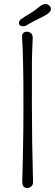

<svg xmlns="http://www.w3.org/2000/svg" viewBox="-20 -956 280 976"><path d="M147.9 -32.2Q148.4 -16.6 138.9 -8.3Q129.4 0 118.9 0Q108.4 0 100.3 -7.3Q92.3 -14.6 93.3 -40Q94.2 -65.4 95.2 -110.4Q96.2 -155.3 97.2 -206.1Q99.1 -306.6 99.1 -393.8Q99.1 -481 98.9 -529.5Q98.6 -578.1 97.7 -619.1Q96.2 -710 92.3 -764.2Q90.8 -779.8 97.9 -787.4Q105 -794.9 116.2 -794.9Q127.4 -794.9 137.2 -787.4Q147 -779.8 146.2 -761.7Q145.5 -743.7 144.8 -726.1Q144 -708.5 143.3 -688Q142.6 -667.5 142.3 -640.9Q142.1 -614.3 142.1 -426.8Q142.1 -239.3 147.9 -32.2ZM234.9 -922.9Q247.1 -903.3 222.2 -885.7Q211.4 -877.4 177.2 -860.8Q143.1 -844.2 129.4 -835.7Q115.7 -827.1 108.6 -824.2Q101.6 -821.3 92.3 -822.8Q74.2 -825.7 76.7 -843.3Q78.1 -851.6 86.9 -858.4Q95.7 -865.2 109.1 -873.3Q122.6 -881.3 139.6 -891.8Q156.7 -902.3 178.2 -920.2Q199.7 -938 214.4 -935.3Q229 -932.6 234.9 -922.9Z"/></svg>

Font: Pompiere 
Style: Regular
Weight: 400
Designer: Karolina Lach
Foundry: Sorkin Type Co.
Version: Version 1.002